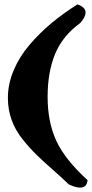

<svg xmlns="http://www.w3.org/2000/svg" viewBox="-20 -676 419 875"><path d="M16 -230Q16 -293 42 -355Q68 -417 114 -471Q160 -525 214 -570Q268 -615 333 -656Q370 -643 370 -619Q370 -600 347 -572Q266 -514 231.5 -431Q197 -348 197 -235Q197 -120 236.5 -34.5Q276 51 379 145Q376 179 345 179Q324 179 293 164Q271 142 224.5 101Q178 60 147.5 30.5Q117 1 83.5 -40.5Q50 -82 33 -129.5Q16 -177 16 -230Z"/></svg>

Font: Gorditas
Style: Bold
Weight: 700
Designer: Gustavo Dipre (gbrenda1987@gmail.com)
Foundry: Gustavo Dipre (gbrenda1987@gmail.com)
Version: Version 001.001